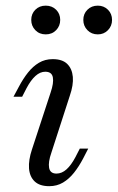

<svg xmlns="http://www.w3.org/2000/svg" viewBox="-20 -630 407 663"><path d="M157.3 -102.4Q146 -70.2 149.6 -50.4Q153.2 -30.6 175 -30.6Q193.5 -30.6 209.7 -45.2Q225.8 -59.7 240.3 -87.1L255.6 -116.9H284.7L266.9 -82.3Q252.4 -54.8 235.5 -33.5Q218.5 -12.1 197.6 0.4Q176.6 12.9 150 12.9Q116.9 12.9 99.6 -3.6Q82.3 -20.2 80.2 -48.8Q78.2 -77.4 90.3 -113.7L154.8 -310.5Q166.1 -343.5 162.5 -362.9Q158.9 -382.3 136.3 -382.3Q118.5 -382.3 102.4 -367.7Q86.3 -353.2 71.8 -325.8L56.5 -296H26.6L45.2 -330.6Q59.7 -358.1 76.6 -379.4Q93.5 -400.8 114.5 -413.3Q135.5 -425.8 162.1 -425.8Q195.2 -425.8 212.1 -409.3Q229 -392.7 231.5 -364.5Q233.9 -336.3 221 -299.2ZM317.7 -511.3Q296 -511.3 281.9 -525.8Q267.7 -540.3 267.7 -561.3Q267.7 -582.3 281.9 -596.4Q296 -610.5 317.7 -610.5Q338.7 -610.5 352.8 -596.4Q366.9 -582.3 366.9 -561.3Q366.9 -540.3 352.8 -525.8Q338.7 -511.3 317.7 -511.3ZM137.9 -511.3Q116.1 -511.3 102 -525.8Q87.9 -540.3 87.9 -561.3Q87.9 -582.3 102 -596.4Q116.1 -610.5 137.9 -610.5Q159.7 -610.5 173.8 -596.4Q187.9 -582.3 187.9 -561.3Q187.9 -540.3 173.8 -525.8Q159.7 -511.3 137.9 -511.3Z"/></svg>

Font: Playfair 5pt SemiExpanded Light Light
Style: Italic
Weight: 300
Italic angle: -15.6°
Version: Version 2.203